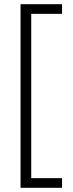

<svg xmlns="http://www.w3.org/2000/svg" viewBox="-20 -737 349 916"><path d="M276 113H129V-671H276V-717H78V159H276Z"/></svg>

Font: Noto Sans Thai Looped ExtraCondensed Light
Style: Regular
Weight: 300
Width: 2
Designer: Sasikarn Vongin, Ben Mitchell
Foundry: The Fontpad Ltd
Version: Version 1.001